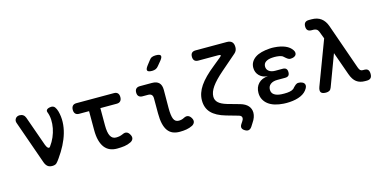

<svg xmlns="http://www.w3.org/2000/svg" viewBox="-87 -1259 3774 1905"><g transform="rotate(-15 1800.0 -306.5)"><path d="M224 -48 66 -497Q62 -511 64.5 -522Q67 -533 74 -542Q81 -551 91.5 -555.5Q102 -560 115 -560Q137 -560 152 -549Q167 -538 174 -518L283 -210Q293 -184 305.5 -176Q318 -168 327 -182Q355 -220 373.5 -263Q392 -306 400.5 -350Q409 -394 407 -437Q405 -480 390 -518Q386 -528 389 -536Q392 -544 399.5 -549Q407 -554 418 -557Q429 -560 439 -560Q464 -560 477 -542.5Q490 -525 498 -497Q513 -442 511 -385Q509 -328 492.5 -271.5Q476 -215 447 -158.5Q418 -102 378 -46Q361 -21 346 -5.5Q331 10 300 10Q269 10 251.5 -5Q234 -20 224 -48Z M1076 -530Q1102 -530 1115 -516Q1128 -502 1128 -476Q1128 -450 1115 -435.5Q1102 -421 1076 -421H908V-244Q908 -169 927 -134Q946 -99 984 -99Q1002 -99 1018.5 -102Q1035 -105 1055 -114Q1080 -126 1098 -119Q1116 -112 1128 -90Q1142 -66 1136.5 -47Q1131 -28 1109 -16Q1077 0 1041.5 5Q1006 10 965 10Q924 10 892 -4Q860 -18 838 -47Q816 -76 804 -120.5Q792 -165 792 -227V-421H690Q665 -421 652 -435Q639 -449 639 -475Q639 -501 652 -515.5Q665 -530 691 -530Z M1562 -244Q1562 -169 1576.5 -134Q1591 -99 1629 -99Q1643 -99 1657.5 -102.5Q1672 -106 1686 -114Q1711 -126 1729 -119Q1747 -112 1760 -90Q1774 -66 1768 -47Q1762 -28 1741 -16Q1711 -1 1678.5 4.5Q1646 10 1609 10Q1569 10 1538.5 -3Q1508 -16 1487.5 -44.5Q1467 -73 1457 -117Q1447 -161 1447 -223V-377Q1447 -402 1435 -414Q1423 -426 1399 -426H1343Q1318 -426 1304.5 -439Q1291 -452 1291 -478Q1291 -504 1304.5 -517Q1318 -530 1343 -530H1466Q1515 -530 1539 -506Q1563 -482 1563 -433ZM1567 -676Q1554 -659 1537.5 -652Q1521 -645 1501 -645Q1461 -645 1453 -660Q1445 -675 1470 -708L1504 -752Q1518 -772 1534.5 -778.5Q1551 -785 1574 -785Q1616 -785 1623 -769Q1630 -753 1605 -722Z M2332 -599 2175 -463Q2094 -393 2057 -340Q2020 -287 2020 -240Q2020 -203 2047 -178Q2074 -153 2131 -136L2259 -100Q2311 -85 2337 -55.5Q2363 -26 2363 15Q2363 37 2354.5 61.5Q2346 86 2328 112L2307 145Q2293 166 2275 170.5Q2257 175 2235 161Q2213 148 2209 131Q2205 114 2219 93L2236 67Q2241 59 2243.5 52Q2246 45 2246 39Q2246 27 2238.5 19Q2231 11 2216 7L2093 -28Q1995 -56 1948 -105.5Q1901 -155 1901 -233Q1901 -308 1950 -380Q1999 -452 2105 -536L2181 -598Q2199 -612 2197 -618.5Q2195 -625 2172 -625H1969Q1943 -625 1930 -638.5Q1917 -652 1917 -678Q1917 -704 1930 -717Q1943 -730 1969 -730H2288Q2324 -730 2341.5 -712.5Q2359 -695 2359 -659Q2359 -641 2352.5 -626Q2346 -611 2332 -599Z M2910 -478Q2919 -464 2919.5 -450.5Q2920 -437 2913 -427.5Q2906 -418 2891.5 -412Q2877 -406 2856 -406Q2848 -406 2841 -409Q2834 -412 2828 -416Q2822 -420 2815 -426Q2808 -432 2800 -439Q2791 -450 2773 -455.5Q2755 -461 2731 -463Q2719 -464 2707 -464Q2695 -464 2682 -463Q2641 -460 2617 -443.5Q2593 -427 2593 -396Q2593 -366 2616.5 -348Q2640 -330 2681 -330H2756Q2780 -330 2791.5 -318.5Q2803 -307 2803 -283Q2803 -259 2791.5 -248Q2780 -237 2756 -237H2677Q2632 -237 2606 -217Q2580 -197 2580 -162Q2580 -128 2606 -110Q2632 -92 2677 -89Q2692 -88 2707.5 -88Q2723 -88 2738 -89Q2766 -91 2786 -98.5Q2806 -106 2816 -121L2829 -134Q2835 -140 2841 -144.5Q2847 -149 2854 -152Q2861 -155 2869 -155Q2890 -155 2905 -149Q2920 -143 2927.5 -133.5Q2935 -124 2935 -110.5Q2935 -97 2926 -82Q2903 -41 2854.5 -19Q2806 3 2738 7Q2723 8 2707.5 8Q2692 8 2677 7Q2628 4 2588.5 -8Q2549 -20 2521 -41.5Q2493 -63 2477.5 -93Q2462 -123 2462 -160Q2462 -219 2497.5 -256Q2533 -293 2595 -297Q2542 -300 2509.5 -333Q2477 -366 2477 -414Q2477 -447 2492 -472.5Q2507 -498 2533.5 -516Q2560 -534 2598 -544Q2636 -554 2682 -557Q2695 -558 2707 -558Q2719 -558 2731 -557Q2795 -553 2841 -533.5Q2887 -514 2910 -478Z M3168 -27Q3161 -7 3147 1.5Q3133 10 3112 10Q3072 10 3060 -8Q3048 -26 3062 -64L3232 -515L3203 -591Q3196 -609 3182.5 -617Q3169 -625 3151 -625H3133Q3106 -625 3093 -638Q3080 -651 3080 -678Q3080 -704 3093 -717Q3106 -730 3133 -730H3160Q3219 -730 3257 -701.5Q3295 -673 3314 -619L3478 -151Q3486 -128 3495.5 -119.5Q3505 -111 3520 -111H3535Q3563 -111 3574.5 -97Q3586 -83 3586 -55Q3586 -26 3572.5 -13Q3559 0 3533 0H3514Q3462 0 3427.5 -25.5Q3393 -51 3372 -111L3288 -348Z"/></g></svg>

Font: Maple Mono NL SemiBold
Style: Regular
Weight: 600
Monospace: yes
Designer: subframe7536
Version: Version 7.000